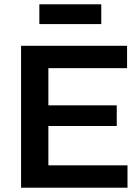

<svg xmlns="http://www.w3.org/2000/svg" viewBox="-20 -873 652 893"><path d="M78 0V-660H571V-556H205V-383H523V-287H205V-104H573V0ZM163 -761V-853H451V-761Z"/></svg>

Font: Bricolage Grotesque 10pt SemiBold
Style: Regular
Weight: 600
Designer: Mathieu Triay
Foundry: Atelier Triay
Version: Version 1.000; ttfautohint (v1.8.4.7-5d5b);gftools[0.9.29]